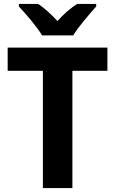

<svg xmlns="http://www.w3.org/2000/svg" viewBox="-20 -956 586 976"><path d="M469 -936H372C339 -915 304 -885 272 -849C239 -885 207 -914 174 -936H76V-923C111 -886 167 -821 194 -776H352C379 -821 437 -887 469 -923ZM348 0V-596H526V-714H19V-596H198V0Z"/></svg>

Font: Noto Sans Display
Style: Bold
Weight: 700
Designer: Monotype Design Team
Foundry: Monotype Imaging Inc.
Version: Version 1.900